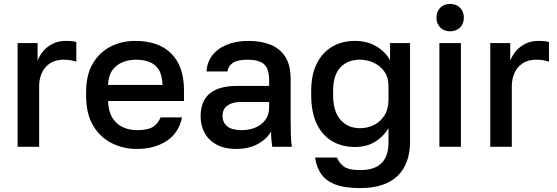

<svg xmlns="http://www.w3.org/2000/svg" viewBox="-20 -750 2845 981"><path d="M70 0V-530H172V-440Q183 -468 202.5 -490.5Q222 -513 250.5 -527Q279 -541 315 -541Q340 -541 352.5 -539Q365 -537 370 -535V-435Q353 -440 339 -442.5Q325 -445 305 -445Q262 -445 234 -425.5Q206 -406 193 -375.5Q180 -345 180 -310V0Z M680 11Q610 11 551 -18.5Q492 -48 456 -108Q420 -168 420 -260V-280Q420 -368 454.5 -426Q489 -484 546 -512.5Q603 -541 670 -541Q791 -541 855.5 -476Q920 -411 920 -290V-234H532Q534 -180 555 -147Q576 -114 609 -99.5Q642 -85 680 -85Q737 -85 763.5 -103Q790 -121 800 -150H910Q894 -71 831.5 -30Q769 11 680 11ZM675 -445Q638 -445 606 -432Q574 -419 554 -391Q534 -363 532 -316H810Q809 -366 791 -394Q773 -422 743 -433.5Q713 -445 675 -445Z M1185 11Q1128 11 1087.5 -10.5Q1047 -32 1026 -70Q1005 -108 1005 -155Q1005 -234 1052 -272.5Q1099 -311 1190 -311H1355V-340Q1355 -400 1328.5 -422.5Q1302 -445 1245 -445Q1194 -445 1170 -429Q1146 -413 1142 -385H1035Q1038 -431 1064 -466Q1090 -501 1137.5 -521Q1185 -541 1250 -541Q1315 -541 1363.5 -521Q1412 -501 1438.5 -458.5Q1465 -416 1465 -346V-135Q1465 -93 1466 -61.5Q1467 -30 1471 0H1371Q1368 -23 1366.5 -39Q1365 -55 1365 -79Q1346 -42 1299.5 -15.5Q1253 11 1185 11ZM1215 -85Q1253 -85 1284.5 -98Q1316 -111 1335.5 -137Q1355 -163 1355 -200V-229H1210Q1168 -229 1142.5 -211Q1117 -193 1117 -158Q1117 -125 1140.5 -105Q1164 -85 1215 -85Z M1820 211Q1738 211 1689.5 191Q1641 171 1618.5 135.5Q1596 100 1590 55H1702Q1710 79 1734.5 99Q1759 119 1820 119Q1895 119 1930 83Q1965 47 1965 -20V-95Q1940 -53 1897 -26Q1854 1 1794 1Q1727 1 1676.5 -29Q1626 -59 1598 -118Q1570 -177 1570 -265V-285Q1570 -367 1598 -424Q1626 -481 1676.5 -511Q1727 -541 1793 -541Q1859 -541 1906.5 -511Q1954 -481 1973 -441V-530H2075V-25Q2075 87 2011 149Q1947 211 1820 211ZM1819 -95Q1858 -95 1891 -111.5Q1924 -128 1944.5 -160.5Q1965 -193 1965 -241V-311Q1965 -354 1944.5 -383.5Q1924 -413 1890.5 -429Q1857 -445 1819 -445Q1756 -445 1719 -405.5Q1682 -366 1682 -285V-265Q1682 -180 1720 -137.5Q1758 -95 1819 -95Z M2225 0V-530H2335V0ZM2280 -590Q2249 -590 2229.5 -609.5Q2210 -629 2210 -660Q2210 -691 2229.5 -710.5Q2249 -730 2280 -730Q2311 -730 2330.5 -710.5Q2350 -691 2350 -660Q2350 -629 2330.5 -609.5Q2311 -590 2280 -590Z M2485 0V-530H2587V-440Q2598 -468 2617.5 -490.5Q2637 -513 2665.5 -527Q2694 -541 2730 -541Q2755 -541 2767.5 -539Q2780 -537 2785 -535V-435Q2768 -440 2754 -442.5Q2740 -445 2720 -445Q2677 -445 2649 -425.5Q2621 -406 2608 -375.5Q2595 -345 2595 -310V0Z"/></svg>

Font: Golos Text Medium
Style: Regular
Weight: 500
Designer: A.Korolkova, Vitaly Kuzmin
Foundry: ParaType Ltd
Version: Version 2.004